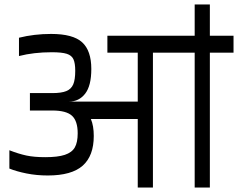

<svg xmlns="http://www.w3.org/2000/svg" viewBox="-20 -840 1066 860"><path d="M1026 -604H920V0H852V-604H665V0H597V-307H387Q400 -277 400 -231Q400 -142 350.5 -98Q301 -54 194 -54Q144 -54 99 -63Q54 -72 22 -85V-167Q63 -151 97.5 -143.5Q132 -136 183 -136Q239 -136 270.5 -146.5Q302 -157 315 -179.5Q328 -202 328 -243Q328 -298 302.5 -321.5Q277 -345 214 -345H114V-423H214Q255 -423 277 -432Q299 -441 308 -462Q317 -483 317 -523Q317 -557 309 -574.5Q301 -592 279 -599Q257 -606 212 -606Q131 -606 65 -589V-671Q133 -688 209 -688Q307 -688 348 -650.5Q389 -613 389 -531Q389 -456 361.5 -420.5Q334 -385 289 -385H597V-604H461V-680H1026ZM920 -670H852V-820H920Z"/></svg>

Font: Rhodium Libre
Style: Regular
Weight: 400
Designer: James Puckett
Foundry: Dunwich Type Founders
Version: Version 1.001; ttfautohint (v1.3)